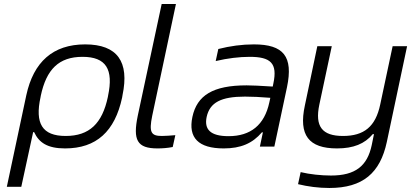

<svg xmlns="http://www.w3.org/2000/svg" viewBox="-20 -730 2047 956"><path d="M588 -244 590 -256C625 -422 565 -509 404 -509C244 -509 147 -422 111 -256L14 200H86L145 -72H150C174 -20 216 9 304 9C460 9 552 -76 588 -244ZM182 -247 183 -253C211 -385 273 -447 391 -447C508 -447 546 -385 518 -253L517 -247C489 -115 425 -53 307 -53C190 -53 153 -115 182 -247Z M786 -53C732 -53 721 -71 738 -154L856 -710H785L666 -154C641 -33 662 9 764 9C789 9 815 7 840 2L853 -57C831 -55 802 -53 786 -53Z M1244 -509C1185 -509 1126 -501 1067 -486L1054 -426C1113 -440 1172 -447 1223 -447C1327 -447 1363 -416 1341 -314L1338 -299C1276 -303 1233 -305 1208 -305C1040 -305 961 -255 938 -148C916 -44 968 9 1094 9C1179 9 1237 -16 1284 -71H1289L1274 0H1346L1409 -296C1441 -449 1392 -509 1244 -509ZM1009 -148C1025 -220 1081 -249 1200 -249C1231 -249 1280 -247 1326 -243L1321 -220C1297 -108 1228 -52 1118 -52C1027 -52 996 -86 1009 -148Z M1906 -23 2007 -500H1935L1873 -209C1850 -100 1793 -53 1688 -53C1584 -53 1547 -100 1570 -209L1632 -500H1560L1498 -205C1466 -57 1517 9 1658 9C1740 9 1796 -14 1836 -62H1842L1831 -8C1809 97 1749 144 1628 144C1580 144 1522 138 1477 127L1464 187C1513 199 1566 206 1620 206C1787 206 1873 131 1906 -23Z"/></svg>

Font: LT Wave Text Light Italic
Style: Regular
Weight: 300
Designer: Daniel Lyons
Version: Version 2.5 (Glyphs App)